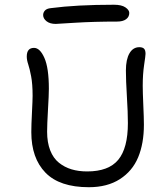

<svg xmlns="http://www.w3.org/2000/svg" viewBox="-20 -783 690 802"><path d="M212.9 -683.1Q188.5 -683.1 174.3 -694.3Q160.2 -705.6 160.2 -720.2Q160.2 -730.5 167.5 -738.8Q174.8 -747.1 191.9 -749Q299.3 -763.2 456.1 -763.2Q487.8 -763.2 503.9 -752.2Q520 -741.2 520 -729Q520 -712.4 506.6 -702.6Q493.2 -692.9 469.2 -692.9Q372.6 -692.9 293.9 -688Q215.3 -683.1 212.9 -683.1ZM351.1 -1Q229 -1 169.9 -61.8Q110.8 -122.6 110.8 -231Q110.8 -260.3 113.5 -313Q116.2 -365.7 116.2 -382.8Q116.2 -431.6 110.1 -463.9Q104 -496.1 97.9 -514.2Q91.8 -532.2 91.8 -546.9Q91.8 -583 122.1 -583Q147 -583 165.5 -541Q184.1 -499 184.1 -412.1Q184.1 -386.7 180.4 -324.5Q176.8 -262.2 176.8 -232.9Q176.8 -188 189.7 -155Q202.6 -122.1 226.1 -103.3Q249.5 -84.5 278.8 -75.7Q308.1 -66.9 344.2 -66.9Q433.6 -66.9 473.9 -115.5Q514.2 -164.1 514.2 -269Q514.2 -313.5 510 -380.6Q505.9 -447.8 505.9 -488.8Q505.9 -534.7 520.8 -560.3Q535.6 -585.9 562 -585.9Q575.2 -585.9 581.5 -579.8Q587.9 -573.7 587.9 -558.1Q587.9 -550.8 582 -511.7Q576.2 -472.7 576.2 -424.8Q576.2 -397.9 578.6 -344.2Q581.1 -290.5 581.1 -262.2Q581.1 -183.6 557.1 -126Q533.2 -68.4 480.7 -34.7Q428.2 -1 351.1 -1Z"/></svg>

Font: Shantell Sans Irregular Bouncy
Style: Regular
Weight: 300
Designer: Stephen Nixon, Anya Danilova, Shantell Martin
Foundry: Arrow Type
Version: Version 1.006;[9816181b4]